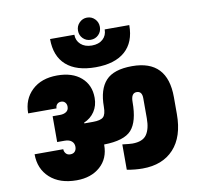

<svg xmlns="http://www.w3.org/2000/svg" viewBox="-105 -1152 1291 1253"><g transform="rotate(-10 541.0 -526.0)"><path d="M303 -9Q191 -9 126 -68Q61 -127 61 -224H251Q251 -208 261.5 -195.5Q272 -183 291 -183Q311 -183 321.5 -195Q332 -207 332 -226Q332 -249 316 -263Q300 -277 269 -277H220V-448H269Q294 -448 310.5 -459Q327 -470 327 -493Q327 -510 317 -521Q307 -532 291 -532Q274 -532 264 -521.5Q254 -511 254 -494H66Q66 -588 128 -646.5Q190 -705 295 -705Q395 -705 453 -654.5Q511 -604 511 -519Q511 -467 485.5 -428.5Q460 -390 415 -371V-367Q416 -367 418 -366H473Q523 -366 541.5 -383Q560 -400 560 -451Q560 -566 612.5 -623Q665 -680 787 -680Q1021 -680 1021 -433V-321Q1021 -171 946.5 -90.5Q872 -10 740 -10Q690 -10 636 -20V-188Q686 -182 702 -182Q770 -182 796.5 -219.5Q823 -257 823 -328V-461Q823 -508 787 -508Q750 -508 750 -449Q750 -319 701 -264.5Q652 -210 519 -208V-205Q519 -115 459 -62Q399 -9 303 -9ZM291 -947H452Q452 -908 479.5 -883Q507 -858 553 -858Q599 -858 626 -882.5Q653 -907 653 -947H816Q816 -833 748 -773.5Q680 -714 553 -714Q426 -714 358.5 -773.5Q291 -833 291 -947ZM552 -896Q522 -896 501 -917Q480 -938 480 -969Q480 -1000 501.5 -1021.5Q523 -1043 552 -1043Q583 -1043 604 -1021.5Q625 -1000 625 -969Q625 -938 604 -917Q583 -896 552 -896Z"/></g></svg>

Font: Poppins Black
Style: Regular
Weight: 900
Designer: Ninad Kale (Devanagari), Jonny Pinhorn (Latin)
Foundry: Indian Type Foundry
Version: Version 3.200;PS 1.000;hotconv 16.6.54;makeotf.lib2.5.65590